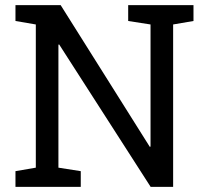

<svg xmlns="http://www.w3.org/2000/svg" viewBox="-20 -731 817 751"><path d="M40.5 0V-61.5L120.1 -75.2V-635.3L40.5 -648.9V-710.9H217.3L565.9 -156.7L568.8 -157.7V-635.3L481.4 -648.9V-710.9H736.8V-648.9L657.2 -635.3V0H569.3L211.4 -557.1L208.5 -556.2V-75.2L295.9 -61.5V0Z"/></svg>

Font: Hanuman
Style: Regular
Weight: 400
Designer: Danh Hong
Foundry: Danh Hong
Version: Version 9.000